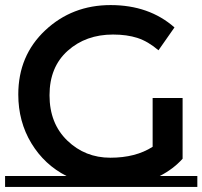

<svg xmlns="http://www.w3.org/2000/svg" viewBox="-20 -736 797 756"><path d="M757 -43V0H0V-43H242Q155 -87 103.5 -172Q52 -257 52 -364Q52 -517 158 -616.5Q264 -716 415.5 -716Q567 -716 667 -628L604 -538Q563 -573 521.5 -586.5Q480 -600 425 -600Q318 -600 246.5 -536Q175 -472 175 -361Q175 -250 245 -182.5Q315 -115 414.5 -115Q514 -115 581 -158V-350H699V-111Q662 -70 609 -43Z"/></svg>

Font: Montserrat Subrayada
Style: Regular
Weight: 400
Designer: Julieta Ulanovsky
Foundry: Julieta Ulanovsky
Version: Version 2.001